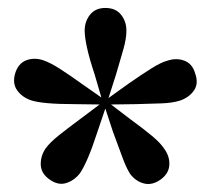

<svg xmlns="http://www.w3.org/2000/svg" viewBox="-20 -857 529 483"><path d="M239 -598 218 -670Q205 -709 199 -736.5Q193 -764 193 -780Q193 -803 206.5 -820Q220 -837 245 -837Q271 -837 284.5 -820Q298 -803 298 -780Q298 -760 290.5 -733.5Q283 -707 272 -670L249 -598ZM244 -594 169 -595Q127 -595 99.5 -597.5Q72 -600 57 -605Q35 -613 23 -630Q11 -647 18 -672Q26 -698 46.5 -705.5Q67 -713 90 -705Q107 -699 130.5 -684Q154 -669 186 -646L246 -604ZM249 -596 225 -525Q212 -485 201 -459.5Q190 -434 181 -421Q167 -403 146.5 -396.5Q126 -390 104 -406Q83 -421 82.5 -443Q82 -465 95 -484Q106 -499 128 -516.5Q150 -534 181 -557L241 -602ZM249 -602 308 -557Q341 -533 362.5 -515Q384 -497 393 -483Q407 -464 406 -442.5Q405 -421 385 -406Q363 -390 342 -395.5Q321 -401 307 -420Q297 -436 287.5 -462.5Q278 -489 264 -526L241 -596ZM244 -604 304 -647Q337 -670 361 -685Q385 -700 400 -704Q423 -712 443.5 -704.5Q464 -697 471 -672Q480 -647 468 -629.5Q456 -612 433 -604Q414 -598 387 -597Q360 -596 321 -595L246 -594Z"/></svg>

Font: Noto Serif TC ExtraLight Black
Style: Regular
Weight: 900
Version: Version 2.003-H1;hotconv 1.1.1;makeotfexe 2.6.0